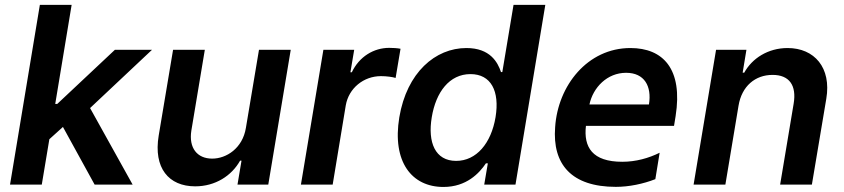

<svg xmlns="http://www.w3.org/2000/svg" viewBox="-20 -747 3415 777"><path d="M595.2 -545.5H445L211.6 -326.3H203.5L269.9 -727.3H141.3L20.6 0H149.1L179.7 -183.6L234.7 -233.3L362.9 0H516.7L344.5 -309.7Z M975.1 -229.4C961.6 -146.3 895.6 -105.1 838.8 -105.1C777.3 -105.1 743.6 -148.8 754.3 -218L808.9 -545.5H680.4L622.2 -198.2C600.5 -67.1 662.6 7.1 769.9 7.1C851.6 7.1 917.6 -35.9 951.7 -96.9H957.4L941.1 0H1065.7L1156.6 -545.5H1028.1Z M1197.8 0H1326.3L1379.3 -320.7C1391.3 -389.9 1451.3 -438.9 1521.7 -438.9C1544 -438.9 1570 -435.4 1581 -431.5L1600.9 -549.7C1588.4 -552.2 1569.6 -553.3 1555 -553.3C1492.5 -553.3 1433.6 -517.8 1403.8 -454.5H1398.1L1413.4 -545.5H1288.7Z M1774.5 9.6C1867.9 9.6 1919.7 -46.2 1946.4 -85.9H1954.2L1939.6 0H2066.1L2186.8 -727.3H2058.2L2012.8 -455.3H2007.5C1994.3 -494.7 1963.8 -552.6 1867.5 -552.6C1741.8 -552.6 1626.4 -453.8 1595.9 -272C1566.4 -92.3 1646 9.6 1774.5 9.6ZM1826 -95.9C1741.1 -95.9 1710.2 -170.5 1727.3 -272.7C1744 -374.3 1798.7 -447.1 1883.9 -447.1C1967 -447.1 2002.8 -378.6 1985.4 -272.7C1967.7 -166.9 1907.7 -95.9 1826 -95.9Z M2531.2 -552.6C2357.6 -552.6 2237.6 -400.6 2226.6 -232.6C2214.8 -81.7 2293 9.2 2472.3 9.2C2525.6 9.2 2583.1 -2.8 2632.1 -22L2649.5 -128.9C2605.1 -106.9 2553.3 -92.3 2498.2 -92.3C2376.8 -92.3 2341.3 -151.6 2351.2 -237.6H2707.7L2714.1 -277C2744.3 -468 2663.4 -552.6 2531.2 -552.6ZM2606.2 -324.2H2365.4C2380 -393.5 2437.5 -452.4 2513.8 -452.4C2587.7 -452.4 2618.3 -398.4 2606.2 -324.2Z M2786.9 0H2915.5L2968.8 -319.6C2981.9 -398.4 3036.2 -443.9 3106.5 -443.9C3174.4 -443.9 3204.2 -401.6 3191.8 -327.4L3137.1 0H3265.6L3323.9 -347.3C3345.2 -473 3275.9 -552.6 3167.3 -552.6C3088.1 -552.6 3023.4 -510.7 2991.8 -452.8H2985.4L3000.7 -545.5H2877.8Z"/></svg>

Font: TID UI Semi Bold
Style: Italic
Weight: 600
Italic angle: -9.39999°
Designer: The TID Project Authors
Foundry: Bakken & Bæck
Version: Version 1.001;hotconv 1.0.109;makeotfexe 2.5.65596